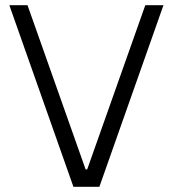

<svg xmlns="http://www.w3.org/2000/svg" viewBox="-20 -720 666 740"><path d="M16 -700H86L310 -67H316L540 -700H610L363 0H263Z"/></svg>

Font: Lopes Sans Light
Style: Regular
Weight: 300
Designer: Gabriel Lam, Diego Maldonado
Foundry: TypeRant, Foresti Design
Version: Version 4.000